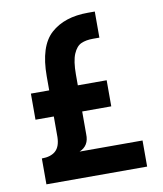

<svg xmlns="http://www.w3.org/2000/svg" viewBox="-79 -761 703 826"><g transform="rotate(-10 272.0 -348.0)"><path d="M59 -282V-396H139V-457Q139 -589 198.5 -642.5Q258 -696 361 -696H391V-582H363Q332 -582 311 -572.5Q290 -563 277 -532.5Q264 -502 264 -443V-396H390V-282H263V-183Q265 -132 222 -114H497V0H57V-113Q96 -113 117 -131.5Q138 -150 139 -192V-282Z"/></g></svg>

Font: Teachers SemiBold
Style: Regular
Weight: 600
Designer: Alfredo Marco Pradil & Chank Diesel
Version: Version 0.009